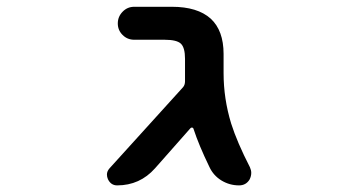

<svg xmlns="http://www.w3.org/2000/svg" viewBox="-20 -568 1040 569"><path d="M688.5 -18.6Q660.2 -18.6 636.2 -33.2Q612.3 -47.9 600.6 -73.2Q569.3 -137.7 553.7 -185.5Q552.7 -189.5 549.3 -189.9Q545.9 -190.4 543.9 -187.5L439.5 -69.3Q394.5 -18.6 327.1 -18.6Q308.6 -18.6 299.8 -37.1Q296.9 -43.9 296.9 -50.8Q296.9 -60.5 304.7 -69.3L522.5 -309.6Q528.3 -316.4 528.3 -327.1Q528.3 -333 528.3 -341.8V-393.6Q528.3 -426.8 516.1 -438.5Q503.9 -450.2 467.8 -450.2H377.9Q357.4 -450.2 343.3 -464.4Q329.1 -478.5 329.1 -498.5Q329.1 -518.6 343.3 -533.2Q357.4 -547.9 377.9 -547.9H489.3Q565.4 -547.9 604.5 -512.7Q642.6 -477.5 642.6 -408.2V-351.6Q642.6 -275.4 665 -202.1Q682.6 -146.5 720.7 -72.3Q724.6 -63.5 724.6 -55.7Q724.6 -45.9 719.7 -36.1Q709 -18.6 688.5 -18.6Z"/></svg>

Font: Rounded-X Mgen+ 1mn medium
Style: Regular
Weight: 500
Designer: [Source Han Sans]
Ryoko NISHIZUKA  (kana & ideographs); Paul D. Hunt (Latin, Greek & Cyrillic); Wenlong ZHANG  (bopomofo
Version: Version 1.059.20150602